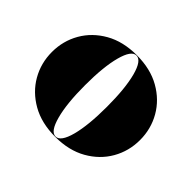

<svg xmlns="http://www.w3.org/2000/svg" viewBox="-115 -629 798 798"><g transform="rotate(45 284.0 -230.0)"><path d="M25 -230Q25 -295 56.2 -349.5Q87.5 -404 145.5 -437Q203.5 -470 284 -470Q364.5 -470 422.5 -437Q480.5 -404 511.8 -349.5Q543 -295 543 -230Q543 -165 511.8 -110.5Q480.5 -56 422.5 -23Q364.5 10 284 10Q203.5 10 145.5 -23Q87.5 -56 56.2 -110.5Q25 -165 25 -230ZM220 -230Q220 -122 237.5 -57Q255 8 284 8Q313.5 8 330.8 -57Q348 -122 348 -230Q348 -338 330.8 -403Q313.5 -468 284 -468Q255 -468 237.5 -403Q220 -338 220 -230Z"/></g></svg>

Font: Bodoni* 96pt Fatface
Style: Regular
Weight: 900
Version: Version 2.3